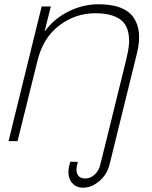

<svg xmlns="http://www.w3.org/2000/svg" viewBox="-20 -660 712 898"><path d="M440.9 -640.1Q560.5 -640.1 604 -579.1Q647.5 -518.1 620.1 -409.2L514.2 21L492.2 109.9Q480.5 156.7 444.3 187.3Q408.2 217.8 369.1 217.8Q330.6 217.8 311.8 188.5Q293 159.2 304.2 112.8L309.1 96.2L344.2 97.2L340.8 110.8Q333.5 139.6 343.3 157.2Q353 174.8 377.9 174.8Q403.8 174.8 423.6 155.8Q443.4 136.7 449.2 108.9L472.2 17.1L571.8 -387.2Q581.1 -425.3 583.3 -455.1Q585.4 -484.9 578.9 -512.5Q572.3 -540 554.9 -558.3Q537.6 -576.7 505.1 -587.4Q472.7 -598.1 425.8 -598.1Q332.5 -598.1 257.1 -540.8Q181.6 -483.4 155.8 -377.9L62 0H20L174.8 -629.9H217.8L189 -515.1H190.9Q233.9 -573.7 301.5 -606.9Q369.1 -640.1 440.9 -640.1Z"/></svg>

Font: Sinkin Sans 200 X Light Italic
Style: Regular
Weight: 200
Italic angle: -112°
Designer: Keith Bates
Foundry: K-Type
Version: Sinkin Sans (version 1.0)  by Keith Bates   •   © 2014   www